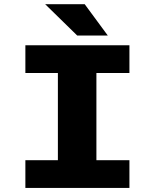

<svg xmlns="http://www.w3.org/2000/svg" viewBox="-20 -922 750 942"><path d="M509 -747.5H359L201.5 -901.5H395.5ZM615 -564H453V-136H615V0H104.5V-136H264V-564H104.5V-700H615Z"/></svg>

Font: League Mono ExtraBold
Style: Regular
Weight: 800
Width: 6
Designer: Tyler Finck
Foundry: The League of Moveable Type / Tyler Finck
Version: Version 2.210